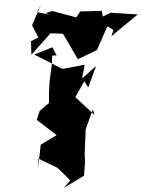

<svg xmlns="http://www.w3.org/2000/svg" viewBox="-20 -774 669 905"><path d="M247 -513 226 -512 224 -467 214 -393 211 -340V-289L167 -251L153 -209L247 -137L172 -92L159 22L161 -26L251 17L311 76L282 111L376 54L381 -11L379 -45L384 -165L418 -258L426 -232L335 -316L377 -391L396 -362L433 -463L367 -404L379 -469L274 -449C230 -472 186 -495 141 -517L227 -551ZM174 -754 131 -655 161 -597 126 -580 128 -516 218 -617 277 -615 347 -495 437 -538 486 -650 524 -627 530 -671 523 -657 505 -603 629 -706 502 -714 465 -696 459 -723 358 -720 340 -692 227 -722 196 -712 212 -705 155 -717Z"/></svg>

Font: Hussar Lance
Style: ExBdObl
Weight: 700
Foundry: Cannot Into Space Fonts, PlusOne Fonts
Version: Version 2.270